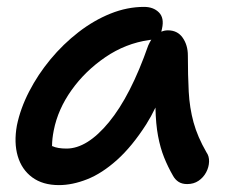

<svg xmlns="http://www.w3.org/2000/svg" viewBox="-20 -527 681 557"><path d="M151 10Q104 10 73.5 -12.5Q43 -35 31.5 -74Q20 -113 29 -163Q39 -212 64.5 -261.5Q90 -311 126.5 -355Q163 -399 207.5 -433.5Q252 -468 300.5 -487.5Q349 -507 398 -507Q425 -507 441 -491Q457 -475 450 -444Q449 -439 448 -435Q457 -439 467 -439Q495 -439 510 -417.5Q525 -396 525 -366Q525 -308 527.5 -261Q530 -214 541.5 -172Q553 -130 579 -85Q587 -74 586.5 -58Q586 -42 578 -27Q570 -12 556 -2.5Q542 7 523 7Q508 7 498 0.5Q488 -6 482 -17Q467 -43 456 -70.5Q445 -98 438.5 -132.5Q432 -167 431 -214Q431 -214 431 -215Q418 -188 404 -166Q363 -102 319.5 -63Q276 -24 233 -7Q190 10 151 10ZM419 -412Q416 -411 413 -411Q344 -401 285.5 -361Q227 -321 187.5 -265.5Q148 -210 136 -149Q131 -124 131 -104Q130 -103 130 -103Q131 -103 132 -103Q147 -96 173 -96Q233 -96 296 -172.5Q359 -249 410 -395Q414 -404 419 -412Z"/></svg>

Font: Shantell Sans Light Medium
Style: Italic
Weight: 500
Italic angle: -11°
Version: Version 1.011;[c5ecc13dd]